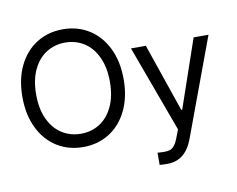

<svg xmlns="http://www.w3.org/2000/svg" viewBox="-93 -842 1442 1167"><g transform="rotate(-10 628.0 -259.0)"><path d="M363.3 9.8Q272.5 9.8 201.7 -34.7Q130.9 -79.1 90.8 -161.6Q50.8 -244.1 50.8 -353.5Q50.8 -463.9 90.8 -545.9Q130.9 -627.9 201.7 -672.4Q272.5 -716.8 363.3 -716.8Q454.1 -716.8 524.9 -672.4Q595.7 -627.9 635.7 -545.9Q675.8 -463.9 675.8 -353.5Q675.8 -244.1 635.7 -161.6Q595.7 -79.1 524.9 -34.7Q454.1 9.8 363.3 9.8ZM363.3 -634.8Q298.8 -634.8 247.1 -602.1Q195.3 -569.3 165.5 -505.9Q135.7 -442.4 135.7 -353.5Q135.7 -264.6 165.5 -201.2Q195.3 -137.7 247.1 -105Q298.8 -72.3 363.3 -72.3Q428.7 -72.3 480 -105Q531.2 -137.7 561 -201.2Q590.8 -264.6 590.8 -353.5Q590.8 -442.4 561 -505.9Q531.2 -569.3 480 -602.1Q428.7 -634.8 363.3 -634.8ZM800.8 197.3V122.1L816.4 123Q824.2 124 841.8 124Q863.3 124 877.4 119.6Q891.6 115.2 905.8 97.7Q919.9 80.1 932.6 43.9L948.2 3.9L752 -530.3H843.8L988.3 -109.4H994.1L1138.7 -530.3H1230.5L1005.9 76.2Q982.4 137.7 943.4 168.5Q904.3 199.2 847.7 199.2Q822.3 199.2 800.8 197.3Z"/></g></svg>

Font: Pretendard JP Variable
Style: Regular
Weight: 400
Designer: Base glyphs from Inter by Rasmus Andersson; Hangul glyphs from Noto Sans CJK(Source Han Sans) by Jang Soo-young and Kang
Foundry: Kil Hyung-jin
Version: Version 1.307;Glyphs 3.2 (3192)